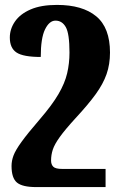

<svg xmlns="http://www.w3.org/2000/svg" viewBox="-20 -522 510 782"><path d="M212 -502Q316 -502 372 -455.5Q428 -409 428 -308Q428 -260 414 -220Q400 -180 369.5 -138Q339 -96 288 -41Q245 6 223.5 36Q202 66 195 87.5Q188 109 188 132Q188 148 197 157Q206 166 233 166H410V240H128Q71 240 49 221.5Q27 203 27 154Q27 133 35 111.5Q43 90 67.5 56Q92 22 142 -36Q192 -94 218 -138.5Q244 -183 253.5 -223.5Q263 -264 263 -308Q263 -385 248 -411.5Q233 -438 206 -438Q181 -438 163.5 -402.5Q146 -367 146 -290Q75 -290 47.5 -308Q20 -326 20 -369Q20 -404 41 -434.5Q62 -465 104.5 -483.5Q147 -502 212 -502Z"/></svg>

Font: Noto Serif Armenian ExtraCondensed Black
Style: Regular
Weight: 900
Width: 2
Designer: Monotype Design Team
Foundry: Monotype Imaging Inc.
Version: Version 2.008; ttfautohint (v1.8.4.7-5d5b)